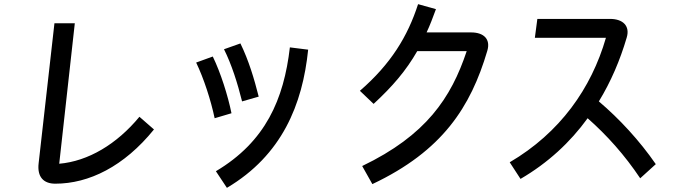

<svg xmlns="http://www.w3.org/2000/svg" viewBox="-20 -847 3240 924"><path d="M340 -735H242L166 -62C158 5 190 37 246 37C408 37 577 -46 721 -224L651 -285C542 -153 404 -71 265 -59Z M1145 -359 1225 -382C1203 -469 1177 -556 1137 -638L1058 -610C1095 -536 1123 -447 1145 -359ZM1072 57C1337 -100 1436 -344 1463 -608L1375 -619C1346 -369 1258 -165 1019 -23ZM1013 -278 1094 -302C1077 -386 1042 -497 1004 -575L924 -546C961 -469 995 -364 1013 -278Z M1772 39C2110 -121 2245 -332 2325 -602C2342 -658 2309 -691 2247 -691H2033C2049 -725 2063 -762 2078 -803L1992 -827C1942 -672 1861 -539 1712 -410L1778 -347C1870 -432 1934 -507 1988 -601H2226C2151 -376 2031 -196 1723 -48Z M2485 14C2617 -63 2724 -162 2808 -278C2902 -195 2986 -101 3061 11L3136 -57C3058 -170 2961 -275 2862 -359C2920 -454 2964 -557 2996 -666C3013 -722 2978 -756 2916 -756H2566L2554 -665H2896C2826 -422 2675 -208 2433 -66Z"/></svg>

Font: Smiley Sans Oblique
Style: Regular
Weight: 400
Italic angle: -8°
Designer: oooooohmygosh, Nagisa Chen, Janine Sui, Heda Shi, Jian Li
Foundry: atelierAnchor
Version: Version 2.0.1